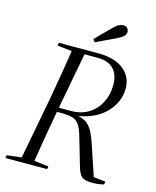

<svg xmlns="http://www.w3.org/2000/svg" viewBox="-126 -935 833 1028"><g transform="rotate(15 291.0 -421.0)"><path d="M2 0 5 -16 105 -28H130L236 -16L233 0ZM81 0 149 -359Q163 -436 176 -514.5Q189 -593 201 -670H272L204 -308Q190 -231 177 -154Q164 -77 152 0ZM116 -654 119 -670H247V-642H221ZM486 8Q457 8 441 2Q425 -4 416 -18.5Q407 -33 400 -57L354 -215Q343 -254 329.5 -274.5Q316 -295 293.5 -302.5Q271 -310 232 -310H160L165 -334H274Q332 -334 373 -359.5Q414 -385 436.5 -429Q459 -473 459 -527Q459 -583 429.5 -614.5Q400 -646 338 -646H218L223 -670H339Q428 -670 478 -630.5Q528 -591 528 -525Q528 -488 512.5 -452Q497 -416 466.5 -386.5Q436 -357 391.5 -338Q347 -319 290 -315V-323Q320 -320 341 -312.5Q362 -305 377.5 -290.5Q393 -276 404.5 -253Q416 -230 427 -198L488 -16L455 -27L552 -16L549 0Q540 2 531 4Q522 6 511.5 7Q501 8 486 8ZM292 -737Q312 -758 333 -778.5Q354 -799 374 -819Q392 -838 405 -844Q418 -850 430 -850Q444 -850 451.5 -841Q459 -832 459 -821Q459 -808 449.5 -798Q440 -788 419 -777Q390 -763 361 -749.5Q332 -736 303 -722Z"/></g></svg>

Font: Source Serif 4 60pt
Style: Italic
Weight: 400
Italic angle: -12°
Version: Version 4.004;hotconv 1.0.116;makeotfexe 2.5.65601